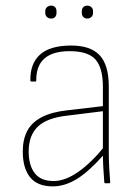

<svg xmlns="http://www.w3.org/2000/svg" viewBox="-20 -652 495 683"><path d="M355 0Q351 0 351 -4Q349 -29 347.5 -55.5Q346 -82 346 -106V-116V-343Q346 -411 319.5 -440.5Q293 -470 228 -470Q108 -470 109 -366Q109 -362 106 -362H92Q88 -362 88 -366Q87 -425 121.5 -457Q156 -489 229 -490Q300 -491 333.5 -456.5Q367 -422 367 -344V-111Q367 -82 368.5 -55.5Q370 -29 372 -4Q372 0 368 0ZM168 11Q113 11 87 -21.5Q61 -54 61 -113Q61 -156 77 -186.5Q93 -217 129 -235.5Q165 -254 222 -260L351 -275V-257L222 -241Q147 -233 114.5 -201.5Q82 -170 82 -113Q82 -64 103.5 -36Q125 -8 171 -8Q212 -8 259 -41Q306 -74 354 -134L355 -108Q298 -43 254.5 -16Q211 11 168 11ZM162 -586Q153 -586 147 -591.5Q141 -597 141 -606V-612Q141 -621 147 -626.5Q153 -632 162 -632Q171 -632 176 -626.5Q181 -621 181 -612V-606Q181 -597 176 -591.5Q171 -586 162 -586ZM290 -586Q282 -586 276.5 -591.5Q271 -597 271 -606V-612Q271 -621 276.5 -626.5Q282 -632 290 -632Q299 -632 305 -626.5Q311 -621 311 -612V-606Q311 -597 305 -591.5Q299 -586 290 -586Z"/></svg>

Font: Sofia Sans Semi Condensed Thin
Style: Regular
Weight: 250
Version: Version 4.100